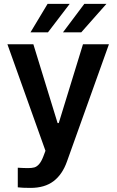

<svg xmlns="http://www.w3.org/2000/svg" viewBox="-20 -755 592 975"><path d="M70.3 196.3V96.7Q101.6 98.6 123 98.6Q141.6 98.6 154.1 95.2Q166.5 91.8 178.2 78.9Q189.9 65.9 200.2 39.1L210.9 10.7L17.6 -530.3H149.4L272.5 -129.9H278.3L401.4 -530.3H533.2L320.3 64.5Q296.9 130.9 252 165Q207 199.2 134.8 199.2Q93.8 199.2 70.3 196.3ZM408.2 -735.4H520.5L392.6 -590.8H299.8ZM221.7 -735.4H334L223.6 -590.8H134.8Z"/></svg>

Font: Pretendard GOV SemiBold
Style: Regular
Weight: 600
Designer: Base glyphs from Inter by Rasmus Andersson; Hangeul glyphs from Noto Sans CJK(Source Han Sans) by Jang Soo-young and Kan
Foundry: Kil Hyung-jin
Version: Version 1.309